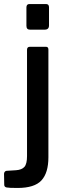

<svg xmlns="http://www.w3.org/2000/svg" viewBox="-63 -762 330 952"><path d="M177 18Q177 95 142.5 132.5Q108 170 24 170Q-19 170 -30.5 167.5Q-42 165 -42 154L-43 100Q-43 95 -40 90.5Q-37 86 -31 85L17 82Q45 80 58 65.5Q71 51 71 12V-515Q71 -530 85 -530H165Q177 -530 177 -516V18ZM180 -636Q180 -615 159 -615H85Q68 -615 68 -634V-725Q68 -742 83 -742H165Q180 -742 180 -726Z"/></svg>

Font: Libre Franklin Thin Medium
Style: Regular
Weight: 500
Version: Version 3.000